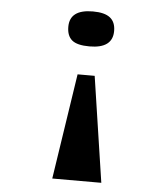

<svg xmlns="http://www.w3.org/2000/svg" viewBox="-52 -772 718 819"><g transform="rotate(5 307.0 -362.5)"><path d="M313 -725.1Q363.3 -725.1 386.7 -706.5Q410.2 -688 410.2 -649.9Q410.2 -575.2 311 -575.2Q257.8 -575.2 235.8 -593.8Q213.9 -612.3 213.9 -650.9Q213.9 -725.1 313 -725.1ZM344.2 -452.1 412.1 0H202.1L271 -452.1Z"/></g></svg>

Font: IntelOne Mono Medium
Style: Regular
Weight: 500
Designer: Fred Shallcrass
Foundry: Frere-Jones Type LLC
Version: Version 1.200;hotconv 1.1.0;makeotfexe 2.6.0;FJTRelease1.2